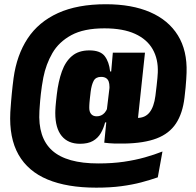

<svg xmlns="http://www.w3.org/2000/svg" viewBox="-20 -692 901 884"><path d="M348.5 -30Q293.5 -30 264 -66Q234.5 -102 234.5 -171.5Q234.5 -177 234.8 -184.2Q235 -191.5 235.8 -201.5Q236.5 -211.5 238 -225.2Q239.5 -239 241.5 -257Q248.5 -317 264.8 -362.8Q281 -408.5 311.5 -434.2Q342 -460 391.5 -460Q442 -460 462.2 -433.5Q482.5 -407 487 -363H526.5L483.5 -278.5Q484 -282.5 484 -286.2Q484 -290 484 -292.5Q484 -306.5 480.5 -316.5Q477 -326.5 468.5 -332.2Q460 -338 445 -338Q421 -338 411.2 -319.8Q401.5 -301.5 397.5 -270.5Q395.5 -252.5 394 -240Q392.5 -227.5 392 -219.5Q391.5 -211.5 391.2 -205.8Q391 -200 391 -195.5Q391 -177 399.8 -166.8Q408.5 -156.5 425.5 -156.5Q436 -156.5 445.2 -160.5Q454.5 -164.5 461.8 -172.8Q469 -181 474 -193L500.5 -128.5H464Q457 -101 443.8 -78.5Q430.5 -56 407.8 -43Q385 -30 348.5 -30ZM605.5 -56.5 460 -35 471 -146 469.5 -166.5 489.5 -332.5 491 -352 499.5 -449.5H647.5ZM460 -35 573 -153Q583.5 -150.5 591 -149.8Q598.5 -149 611.5 -149Q648.5 -149 668.8 -174.8Q689 -200.5 695.5 -250.5Q699 -278 701.2 -298Q703.5 -318 704.8 -332.8Q706 -347.5 706.5 -358Q709 -419.5 683 -465.2Q657 -511 601.8 -536.2Q546.5 -561.5 460.5 -561.5Q366 -561.5 308.5 -530.2Q251 -499 221.2 -447.5Q191.5 -396 179.5 -335Q175.5 -315 172.8 -295.8Q170 -276.5 168 -259Q166 -241.5 164.8 -226.8Q163.5 -212 162.8 -200.5Q162 -189 161.5 -181.5Q154 -58.5 220.2 1Q286.5 60.5 432.5 60.5Q497 60.5 550 52.8Q603 45 647.2 32.5Q691.5 20 728 5.5L706.5 124.5Q670.5 137 629.8 147.8Q589 158.5 538.8 165.2Q488.5 172 423 172Q289.5 172 199.2 134.5Q109 97 65.2 20Q21.5 -57 27.5 -175Q28 -183.5 29 -196.8Q30 -210 31.2 -226Q32.5 -242 34.2 -259.8Q36 -277.5 38 -296Q40 -314.5 42.5 -332.5Q57 -438.5 107.2 -514.8Q157.5 -591 247 -631.8Q336.5 -672.5 467.5 -672.5Q587 -672.5 671.2 -636Q755.5 -599.5 799 -529.2Q842.5 -459 839 -357Q838.5 -344.5 837.5 -327.2Q836.5 -310 834.5 -289Q832.5 -268 829.5 -243Q821 -170 790.2 -123.5Q759.5 -77 701.5 -54.8Q643.5 -32.5 552 -31Q531 -30.5 506.5 -31.2Q482 -32 460 -35Z"/></svg>

Font: Anek Kannada ExtraBold
Style: Regular
Weight: 800
Version: Version 1.003